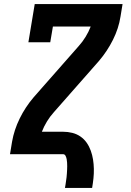

<svg xmlns="http://www.w3.org/2000/svg" viewBox="-20 -755 640 940"><path d="M298 165Q300 156 301 147.5Q302 139 303.5 130Q305 121 306 112Q307 103 307.5 94Q308 85 308.5 76.5Q309 68 309 59Q309 50 308.5 41.5Q308 33 306.5 24.5Q305 16 301 8Q297 0 289 0H29L39 -61Q49 -119 76.5 -175Q104 -231 145 -279L365 -529Q384 -550 399 -574.5Q414 -599 424 -625H239L226 -548H119L150 -735H580L570 -674Q561 -616 533 -560Q505 -504 464 -456L244 -206Q225 -185 210 -160.5Q195 -136 185 -110H289Q312 -110 334 -104.5Q356 -99 374 -86.5Q392 -74 404.5 -56Q417 -38 424.5 -17Q432 4 435.5 26Q439 48 439.5 71.5Q440 95 437.5 118.5Q435 142 431 165Z"/></svg>

Font: Iosevka Curly Slab XBdEx
Style: Italic
Weight: 800
Width: 7
Italic angle: -9°
Monospace: yes
Designer: Belleve Invis
Foundry: Belleve Invis
Version: Version 11.1.0; ttfautohint (v1.8.3)